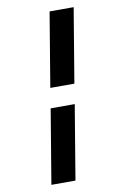

<svg xmlns="http://www.w3.org/2000/svg" viewBox="-103 -882 706 1084"><g transform="rotate(-10 250.0 -340.0)"><path d="M190 -397 261 -823H399L328 -397ZM101 143 172 -283H310L239 143Z"/></g></svg>

Font: Iosevka Heavy Oblique
Style: Regular
Weight: 900
Italic angle: -9°
Monospace: yes
Designer: Belleve Invis
Foundry: Belleve Invis
Version: Version 32.5.0; ttfautohint (v1.8.4)